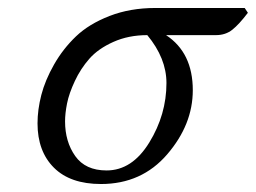

<svg xmlns="http://www.w3.org/2000/svg" viewBox="-20 -449 641 481"><path d="M74 -140Q74 -174 83.5 -211Q93 -248 115.5 -287.5Q138 -327 170.5 -358Q203 -389 254.5 -409Q306 -429 369 -429H593L601 -417Q579 -388 562 -374.5Q545 -361 521 -361H396Q463 -317 463 -223Q463 -137 399 -62.5Q335 12 233 12Q156 12 115 -29Q74 -70 74 -140ZM349 -361Q302 -361 264 -344Q226 -327 204 -302Q182 -277 167.5 -246Q153 -215 148 -190Q143 -165 143 -145Q143 -94 168.5 -58Q194 -22 247 -22Q311 -22 354 -92Q397 -162 397 -241Q397 -303 349 -361Z"/></svg>

Font: Linux Libertine O
Style: Italic
Weight: 400
Italic angle: -12°
Designer: Philipp H. Poll
Foundry: Philipp H. Poll
Version: Version 5.1.6